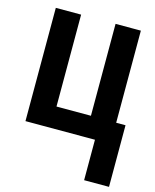

<svg xmlns="http://www.w3.org/2000/svg" viewBox="-112 -623 724 894"><g transform="rotate(15 250.0 -175.5)"><path d="M500 195V-102H455V-546H333V-103H167V-546H45V0H380V195Z"/></g></svg>

Font: Noto Sans Mono UI Condensed
Style: Bold
Weight: 700
Width: 3
Designer: Monotype Design team
Foundry: Monotype Imaging Inc.
Version: 1.000